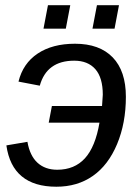

<svg xmlns="http://www.w3.org/2000/svg" viewBox="-20 -705 532 735"><path d="M267.1 -537.6Q360.8 -537.6 411.4 -485.4Q461.9 -433.1 461.9 -334.5Q461.9 -233.9 428.2 -153.3Q394.5 -72.8 335.4 -31.5Q276.4 9.8 195.8 9.8Q111.3 9.8 63.5 -29.8Q15.6 -69.3 4.4 -148.4L85 -162.1Q94.2 -108.9 123.5 -82Q152.8 -55.2 199.2 -55.2Q265.1 -55.2 305.2 -99.1Q345.2 -143.1 360.8 -235.4H166.5L178.7 -299.3H370.6L373.5 -342.3Q373.5 -407.7 345 -440.2Q316.4 -472.7 264.2 -472.7Q211.4 -472.7 178.5 -448.7Q145.5 -424.8 132.3 -377L50.8 -392.6Q67.9 -462.4 124.3 -500Q180.7 -537.6 267.1 -537.6ZM435.5 -685.1 418.5 -595.2H334L351.1 -685.1ZM249 -685.1 231.9 -595.2H146.5L163.6 -685.1Z"/></svg>

Font: Arimo
Style: Italic
Weight: 400
Italic angle: -12°
Designer: Steve Matteson
Foundry: Monotype Imaging Inc.
Version: Version 1.33